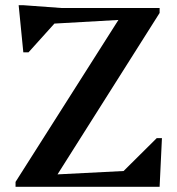

<svg xmlns="http://www.w3.org/2000/svg" viewBox="-20 -721 685 741"><path d="M40 0V-19L437 -644L190 -630L90 -519H70L52 -701H69L219 -690H596V-671L202 -48L457 -61L585 -188H605L596 0Z"/></svg>

Font: Platypi Medium
Style: Regular
Weight: 500
Designer: David Sargent
Foundry: Bolt Cutter Type
Version: Version 1.200; ttfautohint (v1.8.4.7-5d5b)